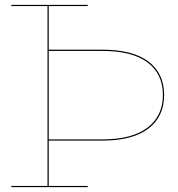

<svg xmlns="http://www.w3.org/2000/svg" viewBox="-20 -772 734 792"><path d="M657 -380Q657 -291 592 -241.5Q527 -192 402 -192H181V-5H342V0H27V-5H176V-747H27V-752H342V-747H181V-567H402Q528 -567 592.5 -518Q657 -469 657 -380ZM652 -380Q652 -467 588.5 -514.5Q525 -562 402 -562H181V-197H402Q525 -197 588.5 -245.5Q652 -294 652 -380Z"/></svg>

Font: Hepta Slab Hairline
Style: Regular
Weight: 400
Designer: Michael LaGattuta
Foundry: Michael LaGattuta
Version: Version 1.100; ttfautohint (v1.8) -l 8 -r 50 -G 200 -x 14 -D